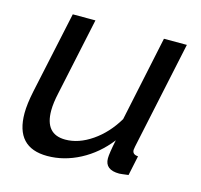

<svg xmlns="http://www.w3.org/2000/svg" viewBox="-84 -612 744 712"><g transform="rotate(15 288.5 -256.0)"><path d="M33 -122Q33 -157 44 -209L111 -522H198L135 -226Q126 -186 126 -157Q126 -66 204 -66Q255 -66 306 -101Q357 -136 392 -195L461 -522H549L461 -108Q459 -98 459 -95Q459 -77 481 -76L465 0Q435 4 430 4Q375 4 375 -40Q375 -59 386 -112Q341 -54 280 -22Q219 10 155 10Q33 10 33 -122Z"/></g></svg>

Font: Raleway-v4020 Medium
Style: Italic
Weight: 500
Italic angle: -12°
Designer: Matt McInerney, Pablo Impallari, Rodrigo Fuenzalida
Foundry: Matt McInerney, Pablo Impallari, Rodrigo Fuenzalida
Version: Version 4.020;PS 004.020;hotconv 1.0.88;makeotf.lib2.5.64775